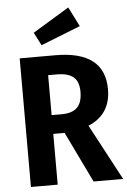

<svg xmlns="http://www.w3.org/2000/svg" viewBox="-62 -985 681 1029"><g transform="rotate(-5 279.0 -470.5)"><path d="M267 -273H206V0H62V-692H254Q519 -692 519 -486Q519 -351 398 -300L558 0H399ZM260 -374Q317 -374 344 -401Q371 -428 371 -486Q371 -539 342.5 -564Q314 -589 252 -589H206V-374ZM398 -836 185 -752 149 -822 345 -941Z"/></g></svg>

Font: Fira Sans Condensed SemiBold
Style: Regular
Weight: 600
Width: 3
Designer: bBox Type GmbH & Carrois Corporate GbR & Edenspiekermann AG
Foundry: bBox Type GmbH & Carrois Corporate GbR & Edenspiekermann AG
Version: Version 4.301